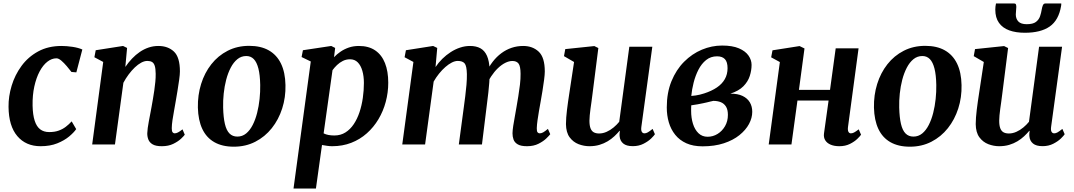

<svg xmlns="http://www.w3.org/2000/svg" viewBox="-20 -833 6195 1107"><path d="M392 -418.1Q380.4 -433.3 364.8 -451.7Q349.2 -470.1 333.5 -483.5Q317.8 -496.8 305.4 -496.8Q278.2 -496.8 253 -477.1Q227.8 -457.4 208.4 -421Q189 -384.6 177.9 -334.4Q166.8 -284.3 167.9 -223.8Q169.1 -170.3 180.1 -136.7Q191 -103 211.8 -87.3Q232.6 -71.5 263.7 -71.5Q294.8 -71.5 317.9 -79.8Q341.1 -88 359.3 -102Q377.5 -115.9 393.2 -133.2L419.3 -88.6Q406.6 -69.7 379.1 -46.5Q351.5 -23.3 310.2 -6.6Q268.9 10 214.1 10Q129.3 10 79.8 -48.3Q30.3 -106.6 29.2 -216.8Q28.5 -277.2 47.2 -339Q65.9 -400.7 103.9 -452.7Q141.9 -504.7 199.7 -536.3Q257.6 -568 334.9 -568Q363.8 -568 397.7 -563Q431.6 -557.9 454.7 -547.6L420.2 -415.8Z M702.6 -447.1Q720.3 -473.1 741.2 -495.1Q762.1 -517.2 786.2 -533.6Q810.2 -550 837 -559Q863.8 -568 893.1 -568Q948.5 -568 982.9 -535.6Q1017.3 -503.3 1017.3 -421.2Q1017.3 -403.8 1013 -372.8Q1008.7 -341.8 1003.1 -307.9Q997.5 -274 992.8 -247Q988.7 -222 983.5 -194.2Q978.2 -166.3 974.4 -140.1Q970.6 -113.8 970.3 -93.8Q970.2 -76.3 975.2 -70.2Q980.2 -64.2 986.7 -64.2Q995.7 -64.2 1005.8 -69.3Q1016 -74.4 1032.3 -87.2L1045.3 -56.4Q1040.9 -49.5 1024 -33.4Q1007 -17.3 979.2 -3.7Q951.4 10 913 10Q878.3 10 860.1 -0.7Q842 -11.4 835.4 -28.5Q828.8 -45.6 829.1 -64.8Q829.4 -77.7 831.8 -95.3Q834.2 -113 838.1 -133.7Q842 -154.5 846.2 -176.1Q850.3 -197.8 854 -218Q857.6 -238.4 861.8 -262.4Q866.1 -286.4 869.6 -311.7Q873.2 -337 875.6 -361.6Q878 -386.1 877.6 -407.9Q877.3 -437.2 872.3 -453.1Q867.4 -469 856.9 -475.4Q846.4 -481.7 829.4 -481.7Q812.6 -481.7 794.1 -471.7Q775.5 -461.7 757.3 -444.3Q739 -426.8 722 -404.1Q705.1 -381.4 691.4 -355.8L642.8 0H511.5L575.1 -475.8L524.2 -503L531.9 -543.4L689.4 -568L712.7 -556.6Z M1416.8 -568.7Q1483.6 -568.7 1529.6 -542.7Q1575.7 -516.6 1600.1 -466.2Q1624.5 -415.7 1625.9 -342.7Q1627.6 -271.7 1607 -207.6Q1586.4 -143.5 1547 -93.9Q1507.5 -44.3 1452 -15.8Q1396.5 12.8 1328 12.8Q1261.5 12.8 1215.8 -13.3Q1170 -39.4 1146.3 -89.8Q1122.7 -140.2 1120.9 -212.6Q1119.5 -284.5 1139.5 -348.8Q1159.5 -413.1 1198.4 -462.5Q1237.3 -512 1292.7 -540.3Q1348 -568.7 1416.8 -568.7ZM1400.1 -510Q1370.9 -510 1348.6 -491.8Q1326.3 -473.6 1310.3 -442.8Q1294.2 -411.9 1284.1 -373.3Q1274.1 -334.8 1269.8 -293.5Q1265.5 -252.3 1266.5 -213.3Q1267.9 -155.7 1276.7 -118.4Q1285.4 -81.2 1303.2 -63.3Q1320.9 -45.5 1348.5 -45.5Q1377.3 -45.5 1399.3 -63.6Q1421.3 -81.8 1436.9 -112.5Q1452.6 -143.2 1462.4 -181.8Q1472.2 -220.5 1476.6 -262.2Q1481 -303.8 1480.3 -343.3Q1479.2 -401.3 1469.8 -438Q1460.4 -474.7 1443.2 -492.3Q1425.9 -510 1400.1 -510Z M1672.3 254 1771.8 -478.5 1718.8 -504.2 1726.5 -543.4 1889.8 -568 1912.4 -556.6 1905.9 -503.2Q1921.6 -520 1942.9 -534.7Q1964.2 -549.5 1990.8 -558.8Q2017.4 -568 2049.4 -568Q2105.9 -568 2143.4 -542.3Q2181 -516.6 2199.7 -469.2Q2218.5 -421.8 2218.5 -356Q2218.5 -299.4 2204 -245.7Q2189.6 -192 2162 -145.6Q2134.4 -99.3 2095 -64.3Q2055.6 -29.2 2005.2 -9.6Q1954.8 10 1895.3 10Q1881.3 10 1866.2 7.8Q1851 5.6 1836.5 3L1801.5 254ZM1845.9 -64.1Q1858.7 -57.5 1874.1 -54.7Q1889.5 -51.9 1908 -51.9Q1944.1 -51.9 1971.8 -69.5Q1999.5 -87 2019.7 -117.2Q2039.8 -147.3 2052.8 -186.3Q2065.8 -225.3 2071.9 -268.6Q2078.1 -311.8 2078.1 -354.6Q2078.1 -394 2069.1 -424.9Q2060.2 -455.8 2042.6 -473.5Q2025.1 -491.2 1998.4 -491.2Q1976 -491.2 1957.1 -481.9Q1938.2 -472.5 1923.2 -458.1Q1908.2 -443.7 1897.1 -428.4Z M2500.9 -556.6 2491.1 -446.4Q2507.7 -471.7 2530.1 -493.7Q2552.5 -515.8 2578.5 -532.5Q2604.5 -549.3 2632.7 -558.6Q2660.9 -568 2689.8 -568Q2725.6 -568 2750 -554.6Q2774.4 -541.1 2787.8 -511Q2801.1 -480.9 2803.2 -430.4Q2803.5 -423.4 2803.4 -415.9Q2803.3 -408.3 2802.8 -400.3Q2802.3 -392.2 2801.5 -383.7L2782.4 -412.1Q2798.8 -448.5 2821.1 -477.3Q2843.3 -506 2870.7 -526.3Q2898 -546.6 2929.6 -557.3Q2961.3 -568 2996.7 -568Q3051 -568 3086.1 -535Q3121.1 -502 3121.1 -420.9Q3121.1 -403.8 3117.1 -373.1Q3113.1 -342.3 3107.6 -308.4Q3102.1 -274.5 3097.1 -247Q3092.6 -221.8 3087.7 -194.1Q3082.8 -166.3 3079.2 -140.1Q3075.5 -113.9 3074.9 -93.8Q3074.6 -76.3 3079.3 -70.2Q3084.1 -64.2 3091.6 -64.2Q3101.2 -64.2 3111.5 -69.8Q3121.8 -75.5 3139.1 -89.9L3152.5 -59.3Q3147.3 -52 3130.4 -35.4Q3113.5 -18.7 3085.3 -4.4Q3057.2 10 3018.6 10Q2983.2 10 2965 -0.8Q2946.8 -11.5 2940.8 -28.6Q2934.8 -45.7 2934.9 -64.5Q2935.2 -81.8 2939.1 -107.4Q2943 -133 2948.5 -162.2Q2954 -191.3 2958.5 -219.2Q2963 -246 2968.5 -278.9Q2974 -311.8 2977.9 -345.4Q2981.8 -379 2981.4 -407.9Q2981.1 -451.7 2969.7 -466.5Q2958.3 -481.4 2934.3 -481.4Q2914.9 -481.4 2893.3 -470.7Q2871.7 -459.9 2850.7 -439.8Q2829.7 -419.8 2811.8 -392.5Q2793.9 -365.1 2782 -332L2803.7 -408Q2803.2 -384.8 2801 -356.7Q2798.8 -328.6 2795.7 -300.2Q2792.7 -271.9 2789.2 -247L2758.8 0H2625.4L2654.6 -218Q2658.4 -245.8 2662.5 -278.5Q2666.7 -311.2 2669.5 -344.3Q2672.3 -377.4 2671.9 -405.8Q2670.9 -453.2 2658.9 -467.5Q2646.9 -481.7 2619.2 -481.7Q2603.4 -481.7 2585.1 -472.5Q2566.8 -463.2 2547.9 -446.7Q2528.9 -430.1 2511.5 -408.5Q2494.1 -386.9 2480.3 -362.6L2430.9 0H2299.3L2363.6 -475.8L2312.7 -503L2320.4 -543.4L2477.2 -568Z M3378.4 10Q3346.6 10 3315.7 -1.8Q3284.9 -13.7 3264.3 -41.4Q3243.8 -69.2 3243.1 -117.4Q3243.1 -134.9 3244.7 -155.9Q3246.3 -176.8 3249.1 -200Q3252 -223.1 3255.3 -246.9Q3258.7 -270.7 3262.2 -293.2L3289.8 -475.6L3231.7 -509.3L3239.1 -549.9L3406.7 -567.4L3429.8 -556L3395.9 -289.2Q3393.4 -267.7 3390.3 -246.3Q3387.2 -224.9 3384.5 -205.1Q3381.9 -185.2 3380.2 -168Q3378.5 -150.8 3378.5 -137.4Q3378.5 -109.4 3384.8 -93.2Q3391.1 -77 3403.4 -70.2Q3415.7 -63.4 3434 -63.4Q3456.3 -63.4 3477.8 -73.1Q3499.2 -82.7 3517.8 -98.2Q3536.4 -113.7 3550.2 -130.8L3608.4 -563.4H3741L3677.7 -100.9Q3675.2 -81.7 3680.5 -72.9Q3685.7 -64.2 3695.6 -64.2Q3704.6 -64.2 3714.4 -69.6Q3724.3 -75 3742.7 -89.8L3756 -59.2Q3751.3 -51.3 3734.5 -34.7Q3717.6 -18.2 3690.5 -4.3Q3663.4 9.7 3628.3 9.7Q3591.9 9.7 3573.5 -5.5Q3555 -20.7 3552.7 -46.6Q3552.4 -49.1 3552.2 -52.8Q3552 -56.4 3552.2 -60.7Q3552.5 -65 3553 -69.5Q3553.5 -74 3554 -78L3552.3 -79Q3538.8 -63 3522 -47.2Q3505.1 -31.4 3483.7 -18.5Q3462.2 -5.6 3436.2 2.2Q3410.1 10 3378.4 10Z M4030.9 10.7Q3976.4 10.7 3937.3 -6.9Q3898.3 -24.5 3873.2 -55.7Q3848.1 -86.9 3836.2 -127.4Q3824.4 -167.8 3824.4 -213.5Q3824.4 -298.5 3851.4 -364.7Q3878.5 -431 3924.1 -476.8Q3969.8 -522.7 4026.7 -546.6Q4083.5 -570.4 4143.3 -570.4Q4202.9 -570.4 4240.4 -554.3Q4277.9 -538.2 4295.6 -512.6Q4313.3 -487.1 4313.3 -459Q4313.3 -427.1 4302.8 -394.7Q4292.4 -362.4 4265.9 -335.5Q4239.3 -308.6 4190.9 -293Q4233.4 -293.3 4261.3 -279.9Q4289.2 -266.5 4303.2 -243Q4317.2 -219.4 4317.2 -188.3Q4317.2 -153.2 4298.5 -118.2Q4279.7 -83.2 4243.3 -53.9Q4206.8 -24.5 4153.3 -6.9Q4099.8 10.7 4030.9 10.7ZM4059.8 -44.5Q4090.7 -44.5 4117.2 -60.8Q4143.8 -77.1 4160.3 -105.7Q4176.8 -134.4 4176.8 -170.7Q4176.8 -200.8 4165.7 -218.6Q4154.6 -236.3 4135.7 -243.9Q4116.8 -251.4 4092.8 -251.4Q4085.5 -250.1 4076.2 -247.7Q4066.9 -245.3 4056.3 -242.8Q4045.8 -240.3 4034.3 -237.9Q4018.3 -234.6 4001.3 -231.4Q3984.2 -228.2 3965.5 -225.8Q3965 -217.8 3964.9 -209.7Q3964.8 -201.6 3964.8 -193.9Q3964.8 -153.2 3975.4 -119.2Q3986 -85.2 4007.3 -64.8Q4028.5 -44.5 4059.8 -44.5ZM3965.7 -279.8Q3978.9 -280.8 3990.9 -282.6Q4002.8 -284.5 4015 -287.3Q4027.1 -290.2 4040.2 -294.4Q4083 -308.3 4113.1 -328.6Q4143.2 -348.9 4159 -376.7Q4174.8 -404.5 4174.8 -440Q4174.8 -475.7 4159.6 -492Q4144.4 -508.3 4114.2 -508.3Q4078.1 -508.3 4051.3 -487Q4024.6 -465.6 4006.9 -431Q3989.3 -396.5 3979.2 -356.6Q3969.1 -316.8 3965.7 -279.8Z M4869.2 -100.6Q4866.9 -81.5 4871.9 -72.8Q4876.8 -64.2 4885.8 -64.2Q4894.5 -64.2 4903.8 -68.9Q4913.1 -73.6 4931 -87.2L4944.5 -56.4Q4939.8 -48.8 4923.4 -32.7Q4906.9 -16.6 4880.5 -3.3Q4854 10 4819.6 10Q4790.4 10 4769.4 1.2Q4748.4 -7.6 4738.1 -24.1Q4727.8 -40.7 4730.8 -63.4L4757.3 -253.3H4577.8L4543.2 0H4412.1L4476.4 -475.2L4426.2 -502.5L4433.9 -542.9L4590.1 -567.4L4618.4 -553.6L4586.4 -315H4765.6L4798.3 -554.5H4930.2Z M5314.8 -568.7Q5381.6 -568.7 5427.6 -542.7Q5473.7 -516.6 5498.1 -466.2Q5522.5 -415.7 5523.9 -342.7Q5525.6 -271.7 5505 -207.6Q5484.4 -143.5 5445 -93.9Q5405.5 -44.3 5350 -15.8Q5294.5 12.8 5226 12.8Q5159.5 12.8 5113.8 -13.3Q5068 -39.4 5044.3 -89.8Q5020.7 -140.2 5018.9 -212.6Q5017.5 -284.5 5037.5 -348.8Q5057.5 -413.1 5096.4 -462.5Q5135.3 -512 5190.7 -540.3Q5246 -568.7 5314.8 -568.7ZM5298.1 -510Q5268.9 -510 5246.6 -491.8Q5224.3 -473.6 5208.3 -442.8Q5192.2 -411.9 5182.1 -373.3Q5172.1 -334.8 5167.8 -293.5Q5163.5 -252.3 5164.5 -213.3Q5165.9 -155.7 5174.7 -118.4Q5183.4 -81.2 5201.2 -63.3Q5218.9 -45.5 5246.5 -45.5Q5275.3 -45.5 5297.3 -63.6Q5319.3 -81.8 5334.9 -112.5Q5350.6 -143.2 5360.4 -181.8Q5370.2 -220.5 5374.6 -262.2Q5379 -303.8 5378.3 -343.3Q5377.2 -401.3 5367.8 -438Q5358.4 -474.7 5341.2 -492.3Q5323.9 -510 5298.1 -510Z M5740.9 10Q5709.1 10 5678.2 -1.8Q5647.4 -13.7 5626.8 -41.4Q5606.3 -69.2 5605.6 -117.4Q5605.6 -134.9 5607.2 -155.9Q5608.8 -176.8 5611.6 -200Q5614.5 -223.1 5617.8 -246.9Q5621.2 -270.7 5624.7 -293.2L5652.3 -475.6L5594.2 -509.3L5601.6 -549.9L5769.2 -567.4L5792.3 -556L5758.4 -289.2Q5755.9 -267.7 5752.8 -246.3Q5749.7 -224.9 5747 -205.1Q5744.4 -185.2 5742.7 -168Q5741 -150.8 5741 -137.4Q5741 -109.4 5747.3 -93.2Q5753.6 -77 5765.9 -70.2Q5778.2 -63.4 5796.5 -63.4Q5818.8 -63.4 5840.3 -73.1Q5861.7 -82.7 5880.3 -98.2Q5898.9 -113.7 5912.7 -130.8L5970.9 -563.4H6103.5L6040.2 -100.9Q6037.7 -81.7 6043 -72.9Q6048.2 -64.2 6058.1 -64.2Q6067.1 -64.2 6076.9 -69.6Q6086.8 -75 6105.2 -89.8L6118.5 -59.2Q6113.8 -51.3 6097 -34.7Q6080.1 -18.2 6053 -4.3Q6025.9 9.7 5990.8 9.7Q5954.4 9.7 5936 -5.5Q5917.5 -20.7 5915.2 -46.6Q5914.9 -49.1 5914.7 -52.8Q5914.5 -56.4 5914.7 -60.7Q5915 -65 5915.5 -69.5Q5916 -74 5916.5 -78L5914.8 -79Q5901.3 -63 5884.5 -47.2Q5867.6 -31.4 5846.2 -18.5Q5824.7 -5.6 5798.7 2.2Q5772.6 10 5740.9 10ZM5827.6 -813Q5835.3 -813 5837.5 -807.3Q5839.7 -801.7 5839.7 -793Q5839.7 -782.8 5838.2 -771.4Q5836.7 -760 5836.7 -749.8Q5836.7 -724.7 5851.4 -709.1Q5866.2 -693.5 5899.8 -693.5Q5935.5 -693.5 5952.7 -706.5Q5969.9 -719.5 5976.6 -739.4Q5983.3 -759.4 5986.5 -779.7Q5988.5 -791.9 5992.9 -802.5Q5997.3 -813 6007.3 -813H6098.8Q6098.8 -809.5 6098.8 -806Q6098.8 -802.5 6097.8 -798.2Q6084.1 -716.4 6032.3 -680.2Q5980.5 -644.1 5888.9 -644.1Q5837.2 -644.1 5799 -657.9Q5760.8 -671.7 5739.7 -701.3Q5718.5 -730.9 5718.5 -777.6Q5718.5 -786.2 5719.5 -795.1Q5720.5 -804.1 5722.5 -813Z"/></svg>

Font: Merriweather 7pt Light
Style: Italic
Weight: 300
Italic angle: -7.8°
Designer: Eben Sorkin
Foundry: Eben Sorkin
Version: Version 2.200;gftools[0.9.31]